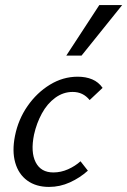

<svg xmlns="http://www.w3.org/2000/svg" viewBox="-20 -727 501 756"><path d="M173 9Q122 9 87.5 -16Q53 -41 40 -86.5Q27 -132 39 -192Q52 -257 88.5 -309.5Q125 -362 176.5 -393.5Q228 -425 286 -425Q318 -425 343 -414.5Q368 -404 384 -381L333 -333Q320 -349 303.5 -357Q287 -365 266 -365Q229 -365 197.5 -342Q166 -319 145 -280.5Q124 -242 114 -197Q100 -128 120.5 -88Q141 -48 190 -48Q220 -48 248 -60.5Q276 -73 297 -92L326 -55Q295 -27 255.5 -9Q216 9 173 9ZM241 -508 371 -707H461L301 -508Z"/></svg>

Font: Ysabeau Infant Medium
Style: Italic
Weight: 500
Italic angle: -12°
Designer: Christian Thalmann (Catharsis Fonts)
Version: Version 2.001;gftools[0.9.30]; featfreeze: ss01,ss02,lnum